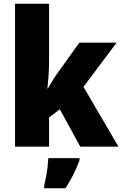

<svg xmlns="http://www.w3.org/2000/svg" viewBox="-20 -780 650 1021"><path d="M241 -460Q241 -424 238.5 -384.5Q236 -345 232 -310H235Q246 -330 261 -354Q276 -378 288 -394L402 -553H600L424 -318L610 0H407L298 -199L241 -155V0H60V-760H241ZM403 72Q388 112 370.5 147.5Q353 183 328 221H215V207Q220 187 225 160.5Q230 134 233 107Q236 80 237 61H403Z"/></svg>

Font: Noto Sans Malayalam SemiCondensed Black
Style: Regular
Weight: 900
Width: 4
Designer: Jelle Bosma - Monotype Design Team
Foundry: Monotype Imaging Inc.
Version: Version 2.104; ttfautohint (v1.8.4.7-5d5b)